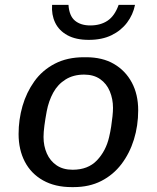

<svg xmlns="http://www.w3.org/2000/svg" viewBox="-20 -755 640 785"><path d="M273 10Q205 10 156 -17.5Q107 -45 81.5 -94Q56 -143 56 -207Q56 -266 72 -321.5Q88 -377 120.5 -422.5Q153 -468 204 -494.5Q255 -521 323 -521H332Q399 -521 446 -493.5Q493 -466 519 -417.5Q545 -369 545 -304Q545 -241 527.5 -184.5Q510 -128 476.5 -84Q443 -40 394 -15Q345 10 281 10ZM277 -61Q340 -61 376.5 -99.5Q413 -138 426 -194Q431 -215 434.5 -237.5Q438 -260 440 -280Q442 -300 442 -314Q442 -350 429 -381.5Q416 -413 389.5 -431.5Q363 -450 324 -450Q280 -450 248 -430Q216 -410 197.5 -376Q179 -342 171 -300Q165 -268 161.5 -241Q158 -214 158 -195Q158 -158 171.5 -127.5Q185 -97 211.5 -79Q238 -61 277 -61ZM343 -592Q290 -592 255.5 -611Q221 -630 205.5 -662.5Q190 -695 193 -735H260Q263 -690 286.5 -670.5Q310 -651 349 -651Q391 -651 420 -670.5Q449 -690 465 -735H532Q524 -695 499.5 -662.5Q475 -630 436 -611Q397 -592 343 -592Z"/></svg>

Font: Chivo Mono
Style: Italic
Weight: 400
Italic angle: -8.05°
Monospace: yes
Version: Version 1.008